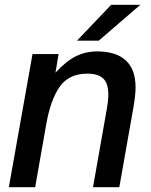

<svg xmlns="http://www.w3.org/2000/svg" viewBox="-20 -783 630 803"><path d="M17 0 116 -557H225L212 -479Q257 -528 298 -548Q339 -568 386 -568Q466 -568 506.5 -530Q547 -492 547 -417Q547 -384 537 -328L479 0H369L427 -329Q433 -362 433 -388Q433 -434 412 -454.5Q391 -475 345 -475Q268 -475 229.5 -420Q191 -365 173 -261L127 0ZM393 -613H302L445 -763H567Z"/></svg>

Font: Open Sauce One Medium Italic
Style: Regular
Weight: 500
Italic angle: -10°
Designer: Alfredo Marco Pradil
Foundry: Creative Sauce Fz LLC
Version: Version 1.477